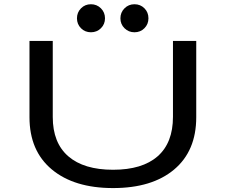

<svg xmlns="http://www.w3.org/2000/svg" viewBox="-20 -898 1090 928"><path d="M467.8 -761.5Q448 -742 419.5 -742Q391 -742 371.5 -761.5Q352 -781 352 -809.5Q352 -838 371.5 -857.8Q391 -877.5 419.5 -877.5Q448 -877.5 467.8 -857.8Q487.5 -838 487.5 -809.5Q487.5 -781 467.8 -761.5ZM697.5 -809.5Q697.5 -781 678 -761.5Q658.5 -742 630 -742Q601.5 -742 581.8 -761.5Q562 -781 562 -809.5Q562 -838 581.8 -857.8Q601.5 -877.5 630 -877.5Q658.5 -877.5 678 -858Q697.5 -838.5 697.5 -809.5ZM526.5 11Q338.5 11 230.5 -79Q122.5 -169 122.5 -331.5V-700H235V-332.5Q235 -207.5 310.2 -142.5Q385.5 -77.5 526.5 -77.5Q667.5 -77.5 741.8 -142.5Q816 -207.5 816 -333.5V-700H928.5V-331.5Q928.5 -168.5 821.8 -78.8Q715 11 526.5 11Z"/></svg>

Font: League Mono Extended
Style: Regular
Weight: 400
Width: 9
Designer: Tyler Finck
Foundry: The League of Moveable Type / Tyler Finck
Version: Version 2.210